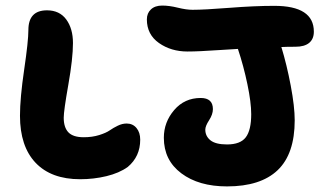

<svg xmlns="http://www.w3.org/2000/svg" viewBox="-20 -688 1174 690"><path d="M795.9 -18.1Q694.3 -18.1 631.6 -65.2Q568.8 -112.3 568.8 -192.9Q568.8 -249 606 -292.5Q643.1 -335.9 701.2 -335.9Q745.1 -335.9 745.1 -295.9Q745.1 -276.9 731.4 -255.9Q717.8 -234.9 717.8 -222.2Q717.8 -198.7 736.3 -183.8Q754.9 -168.9 795.9 -168.9Q843.8 -168.9 863.3 -194.6Q882.8 -220.2 882.8 -277.8Q882.8 -319.8 869.1 -385.3Q855.5 -450.7 835 -512.2Q814.5 -511.2 771.7 -508.3Q729 -505.4 702.1 -504.2Q675.3 -502.9 653.8 -502.9Q594.7 -502.9 551.3 -533.4Q507.8 -564 507.8 -618.2Q507.8 -640.6 522.5 -654.3Q537.1 -668 563 -668Q588.4 -668 618.9 -660.4Q649.4 -652.8 671.9 -652.8Q714.4 -652.8 804.7 -659.9Q895 -667 965.8 -667Q1107.9 -667 1107.9 -574.2Q1107.9 -547.9 1091.1 -533.9Q1074.2 -520 1042 -520Q1008.3 -520 991.2 -519Q1010.7 -455.1 1024.9 -379.9Q1039.1 -304.7 1039.1 -255.9Q1039.1 -134.8 977.8 -76.4Q916.5 -18.1 795.9 -18.1ZM268.1 -43.9Q164.1 -43.9 107.9 -103Q51.8 -162.1 51.8 -272Q51.8 -335.4 66.9 -438Q82 -540.5 82 -580.1Q82 -650.9 148.9 -650.9Q193.8 -650.9 218 -618.2Q242.2 -585.4 242.2 -533.2Q242.2 -478 225.6 -383.8Q209 -289.6 209 -265.1Q209 -230 225.8 -212.4Q242.7 -194.8 280.8 -194.8Q311.5 -194.8 336.4 -202.6Q361.3 -210.4 374.3 -219.5Q387.2 -228.5 403.3 -236.3Q419.4 -244.1 435.1 -244.1Q457 -244.1 470.5 -228Q483.9 -211.9 483.9 -186Q483.9 -125.5 439 -87.9Q408.2 -65.9 362.5 -54.9Q316.9 -43.9 268.1 -43.9Z"/></svg>

Font: Shantell Sans Irregular
Style: Bold
Weight: 700
Designer: Stephen Nixon, Anya Danilova, Shantell Martin
Foundry: Arrow Type
Version: Version 1.006;[9816181b4]